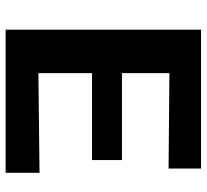

<svg xmlns="http://www.w3.org/2000/svg" viewBox="-46 -686 732 680"><g transform="rotate(90 320.0 -346.0)"><path d="M85 0V-692H577V-577L239 -580V-412H547V-306H239V-116L592 -120V0Z"/></g></svg>

Font: Coval
Style: Heavy
Weight: 900
Foundry: Context Ltd
Version: Version 001.000